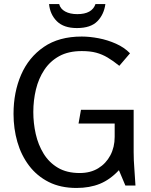

<svg xmlns="http://www.w3.org/2000/svg" viewBox="-20 -919 747 951"><path d="M385 -738Q424 -738 468.5 -729.5Q513 -721 554.5 -702.5Q596 -684 624 -655L571 -593Q540 -618 513 -634Q486 -650 456.5 -658Q427 -666 385 -666Q319 -666 273.5 -641Q228 -616 199.5 -573Q171 -530 158 -476Q145 -422 145 -364Q145 -309 157 -255.5Q169 -202 196 -158Q223 -114 267 -88Q311 -62 375 -62Q428 -62 466.5 -85.5Q505 -109 526.5 -149.5Q548 -190 548 -241V-307H369L381 -375H642V-166Q642 -125 645.5 -83Q649 -41 651 0H601L569 -76Q525 -29 474.5 -8.5Q424 12 359 12Q280 12 221.5 -17.5Q163 -47 124 -98.5Q85 -150 66 -216Q47 -282 47 -355Q47 -462 84.5 -548.5Q122 -635 197 -686.5Q272 -738 385 -738ZM502 -899Q495 -847 462 -813.5Q429 -780 361 -780Q296 -780 262 -813.5Q228 -847 223 -899H273Q279 -875 303 -862Q327 -849 363 -849Q436 -849 453 -899Z"/></svg>

Font: Rosario Light
Style: Regular
Weight: 300
Designer: Hector Gatti
Foundry: Omnibus Type
Version: Version 1.101; ttfautohint (v1.8.1.43-b0c9)